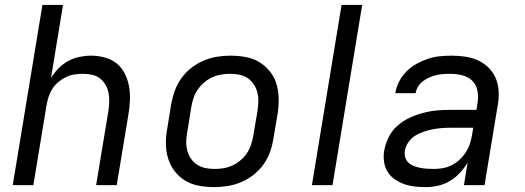

<svg xmlns="http://www.w3.org/2000/svg" viewBox="-20 -755 2140 783"><path d="M32 0 153 -735H237L188 -437Q201 -458 218.5 -476Q236 -494 258 -506Q280 -518 304 -523Q328 -528 351 -528Q380 -528 407.5 -520.5Q435 -513 455.5 -496.5Q476 -480 488.5 -455.5Q501 -431 506 -404Q511 -377 510 -348Q509 -319 504 -290L456 0H372L422 -302Q425 -321 425.5 -340Q426 -359 422.5 -376.5Q419 -394 410 -409.5Q401 -425 387.5 -435.5Q374 -446 356 -450Q338 -454 319 -454Q302 -454 284.5 -451.5Q267 -449 250 -441Q233 -433 218.5 -421Q204 -409 194 -393.5Q184 -378 178.5 -361Q173 -344 170 -327L116 0Z M854 8Q822 8 791.5 2.5Q761 -3 736 -18Q711 -33 693 -56Q675 -79 666 -107.5Q657 -136 656.5 -167Q656 -198 662 -230L678 -330Q683 -357 692.5 -384Q702 -411 719 -435Q736 -459 759.5 -477.5Q783 -496 810 -507.5Q837 -519 864.5 -523.5Q892 -528 919 -528Q951 -528 981.5 -522.5Q1012 -517 1037 -502Q1062 -487 1080.5 -464Q1099 -441 1107.5 -412.5Q1116 -384 1116.5 -353Q1117 -322 1112 -290L1095 -190Q1091 -163 1081.5 -136Q1072 -109 1055 -85Q1038 -61 1014.5 -42.5Q991 -24 964 -12.5Q937 -1 909 3.5Q881 8 854 8ZM854 -66Q873 -66 891.5 -69Q910 -72 927.5 -80Q945 -88 961 -101.5Q977 -115 987.5 -131Q998 -147 1004 -165.5Q1010 -184 1013 -202L1030 -302Q1033 -322 1033.5 -341Q1034 -360 1029.5 -378Q1025 -396 1015 -411Q1005 -426 990.5 -436Q976 -446 957.5 -450Q939 -454 920 -454Q901 -454 882.5 -451Q864 -448 846 -440Q828 -432 812.5 -418.5Q797 -405 786 -389Q775 -373 769 -354.5Q763 -336 760 -318L744 -218Q740 -198 739.5 -179Q739 -160 743.5 -142Q748 -124 758 -109Q768 -94 783 -84Q798 -74 816.5 -70Q835 -66 854 -66Z M1252 0 1373 -735H1457L1336 0Z M1716 8Q1693 8 1670.5 5.5Q1648 3 1627.5 -4.5Q1607 -12 1589 -24.5Q1571 -37 1560 -55.5Q1549 -74 1546 -96.5Q1543 -119 1547 -142Q1552 -169 1565 -195.5Q1578 -222 1600.5 -242Q1623 -262 1650 -274.5Q1677 -287 1705 -294.5Q1733 -302 1761 -304.5Q1789 -307 1816 -307H1923L1928 -339Q1932 -364 1926.5 -388Q1921 -412 1904 -427.5Q1887 -443 1863.5 -448.5Q1840 -454 1815 -454Q1801 -454 1787 -453Q1773 -452 1758.5 -448.5Q1744 -445 1730.5 -439Q1717 -433 1705 -424Q1693 -415 1685 -402Q1677 -389 1675 -375H1592Q1596 -399 1607.5 -422Q1619 -445 1637.5 -463.5Q1656 -482 1678.5 -494.5Q1701 -507 1724.5 -515Q1748 -523 1772.5 -525.5Q1797 -528 1821 -528Q1849 -528 1877 -524Q1905 -520 1929 -509Q1953 -498 1972 -479.5Q1991 -461 2001.5 -436.5Q2012 -412 2013.5 -384Q2015 -356 2010 -327L1956 0H1872L1887 -92Q1874 -70 1855.5 -50Q1837 -30 1814 -16.5Q1791 -3 1766 2.5Q1741 8 1716 8ZM1749 -66Q1768 -66 1787 -69.5Q1806 -73 1823.5 -82Q1841 -91 1856 -105.5Q1871 -120 1881.5 -137Q1892 -154 1897.5 -172.5Q1903 -191 1906 -210L1910 -234H1815Q1797 -234 1779.5 -232.5Q1762 -231 1744 -227.5Q1726 -224 1708 -218Q1690 -212 1673 -201.5Q1656 -191 1645 -174.5Q1634 -158 1631 -140Q1629 -126 1632.5 -113.5Q1636 -101 1645.5 -92Q1655 -83 1668 -78Q1681 -73 1694 -70.5Q1707 -68 1721 -67Q1735 -66 1749 -66Z"/></svg>

Font: Iosevka Aile Oblique
Style: Regular
Weight: 400
Italic angle: -9°
Designer: Belleve Invis
Foundry: Belleve Invis
Version: Version 31.1.0; ttfautohint (v1.8.4)